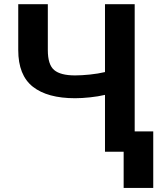

<svg xmlns="http://www.w3.org/2000/svg" viewBox="-20 -731 758 925"><path d="M628.9 -710.9V0H485.8V-273.9Q453.1 -266.1 413.6 -262Q374 -257.8 341.8 -257.8Q208.5 -257.8 138.2 -313.2Q67.9 -368.7 67.9 -489.7V-710.9H210.4V-489.7Q210.4 -419.4 241 -393.6Q271.5 -367.7 341.8 -367.7Q372.6 -367.7 412.8 -371.8Q453.1 -376 485.8 -383.8V-710.9ZM718.3 174.3H575.7V-98.1H718.3Z"/></svg>

Font: Roboto Web
Style: Bold
Weight: 700
Designer: Google
Version: Version 1.200310; 2013